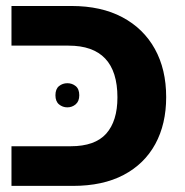

<svg xmlns="http://www.w3.org/2000/svg" viewBox="-20 -609 605 629"><path d="M218.8 0H17.6V-129.9H211.9Q291 -129.9 327.9 -171.1Q364.7 -212.4 364.7 -290Q364.7 -459.5 204.6 -459.5H17.6V-589.4H214.4Q311.5 -589.4 380.9 -552.5Q450.2 -515.6 487.3 -448.7Q524.4 -381.8 524.4 -291Q524.4 -202.6 488.8 -137.2Q453.1 -71.8 385 -35.9Q316.9 0 218.8 0ZM161.6 -296.9Q161.6 -317.4 173.3 -326.9Q185.1 -336.4 200.7 -336.4Q216.3 -336.4 228 -326.9Q239.7 -317.4 239.7 -296.9Q239.7 -277.3 228 -267.3Q216.3 -257.3 200.7 -257.3Q185.1 -257.3 173.3 -267.1Q161.6 -276.9 161.6 -296.9Z"/></svg>

Font: Lunasima
Style: Bold
Weight: 700
Designer: The DocRepair Project, Monotype Design Team
Foundry: Google
Version: Version 2.009